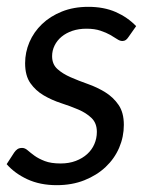

<svg xmlns="http://www.w3.org/2000/svg" viewBox="-20 -534 440 562"><path d="M356 -425.5Q352 -419.5 348 -416.8Q344 -414 338 -414Q331 -414 322.8 -419.5Q314.5 -425 302.8 -431.8Q291 -438.5 274 -444.2Q257 -450 233 -450Q210.5 -450 192 -443.8Q173.5 -437.5 160.2 -426.5Q147 -415.5 139.8 -400.8Q132.5 -386 132.5 -369.5Q132.5 -346 148 -332Q163.5 -318 187 -307.8Q210.5 -297.5 237.5 -288Q264.5 -278.5 288 -264Q311.5 -249.5 327 -227Q342.5 -204.5 342.5 -168.5Q342.5 -133.5 328.8 -101.5Q315 -69.5 289.2 -45.2Q263.5 -21 227.2 -6.5Q191 8 146 8Q97.5 8 60.2 -9.2Q23 -26.5 -0.5 -53.5L21.5 -87.5Q26 -94 31.2 -97.5Q36.5 -101 45 -101Q53 -101 61 -94Q69 -87 81 -78.2Q93 -69.5 111.2 -62.5Q129.5 -55.5 157.5 -55.5Q182 -55.5 201.8 -63Q221.5 -70.5 235.2 -83Q249 -95.5 256.2 -112.2Q263.5 -129 263.5 -148Q263.5 -173.5 248 -188.5Q232.5 -203.5 209 -213.5Q185.5 -223.5 158.5 -232.2Q131.5 -241 108 -254.8Q84.5 -268.5 69 -290.5Q53.5 -312.5 53.5 -349Q53.5 -381 66.2 -410.8Q79 -440.5 103 -463.5Q127 -486.5 161.2 -500.2Q195.5 -514 238.5 -514Q284 -514 318.8 -498.8Q353.5 -483.5 378.5 -457.5Z"/></svg>

Font: Lato
Style: Italic
Weight: 400
Italic angle: -7°
Designer: Lukasz Dziedzic
Foundry: tyPoland Lukasz Dziedzic
Version: Version 2.007; 2014-02-27